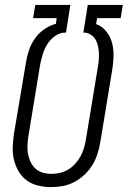

<svg xmlns="http://www.w3.org/2000/svg" viewBox="-20 -755 521 783"><path d="M189 8Q162 8 136 2Q110 -4 89.5 -19Q69 -34 56 -56Q43 -78 37 -103Q31 -128 32 -155.5Q33 -183 37 -210L86 -501Q90 -526 98.5 -551Q107 -576 122 -597.5Q137 -619 159.5 -635Q182 -651 208 -658L211 -681H115L124 -735H267L249 -622H242Q222 -621 203 -607Q184 -593 172.5 -574Q161 -555 154.5 -534Q148 -513 144 -493L96 -201Q93 -182 92 -164Q91 -146 94 -128.5Q97 -111 104.5 -95Q112 -79 124.5 -67.5Q137 -56 154 -51Q171 -46 190 -46Q207 -46 224.5 -50Q242 -54 258 -63.5Q274 -73 286.5 -87Q299 -101 308 -117Q317 -133 322 -150Q327 -167 330 -184L378 -475Q381 -491 382.5 -506Q384 -521 383.5 -536Q383 -551 380 -565.5Q377 -580 370.5 -592Q364 -604 352 -612.5Q340 -621 325 -622H320L338 -735H481L472 -681H376L372 -657Q398 -647 414.5 -625.5Q431 -604 437.5 -578Q444 -552 443 -523.5Q442 -495 437 -466L389 -175Q385 -151 377.5 -127.5Q370 -104 357 -82.5Q344 -61 325 -43Q306 -25 283.5 -13Q261 -1 237 3.5Q213 8 189 8Z"/></svg>

Font: Iosevka QP Light
Style: Italic
Weight: 300
Italic angle: -9°
Designer: Belleve Invis
Foundry: Belleve Invis
Version: Version 20.0.0; ttfautohint (v1.8.4)